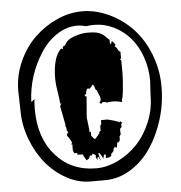

<svg xmlns="http://www.w3.org/2000/svg" viewBox="-57 -824 897 952"><g transform="rotate(-5 391.5 -348.0)"><path d="M688.5 -322.8 692.9 -397Q692.9 -460.4 672.9 -516.8Q652.8 -573.2 618.7 -612.5Q584.5 -651.9 537.8 -674.8Q491.2 -697.8 439.5 -697.8Q419.4 -697.8 400.4 -694.8Q376 -701.2 356.4 -701.2Q302.2 -701.2 253.9 -668.9Q205.6 -636.7 172.9 -585Q101.6 -473.6 96.7 -343.8L113.3 -356.4Q110.8 -327.1 110.8 -306.2Q110.8 -163.1 188.2 -75.7Q265.6 11.7 389.2 11.7Q443.4 11.7 497.6 -14.6Q551.8 -41 593.8 -85Q635.7 -128.9 662.1 -191.9Q688.5 -254.9 688.5 -322.8ZM39.6 -306.2 37.1 -403.8Q37.1 -480 68.4 -549.6Q99.6 -619.1 149.2 -666.5Q198.7 -713.9 260.3 -741.9Q321.8 -770 387.2 -770Q452.6 -770 518.6 -739.5Q584.5 -709 635 -656.2Q685.5 -603.5 716.1 -526.1Q746.6 -448.7 746.6 -364.7Q746.6 -280.8 722.7 -202.6Q698.7 -124.5 657.7 -63Q616.7 -1.5 556.2 36.4Q495.6 74.2 427.7 74.2H354Q293.9 74.2 236.1 42.5Q178.2 10.7 135.3 -41.3Q92.3 -93.3 65.9 -163.3Q39.6 -233.4 39.6 -306.2ZM363.8 -243.2 371.1 -183.1Q371.1 -176.3 370.1 -172.4L377.9 -170.4V-151.4L392.1 -134.8H398.4Q415 -154.8 419.4 -160.6L418.5 -164.6L424.8 -171.4L426.8 -170.4V-196.3L433.1 -205.6V-224.1L462.4 -224.6Q468.8 -224.6 495.1 -216.6Q521.5 -208.5 526.9 -204.6L524.9 -214.8L531.7 -205.6H537.6L531.7 -196.3V-179.2Q523.4 -179.2 523.4 -166Q523.4 -152.8 524.9 -147L517.6 -134.8V-117.2L510.3 -106.9H502.9Q502.9 -85.4 496.6 -80.1L489.3 -89.4L490.2 -85.9L484.9 -79.1L482.9 -80.1V-76.2Q482.9 -65.4 477.1 -60.8Q471.2 -56.2 468.8 -52.7V-44.4Q461.9 -35.6 448.2 -35.6H440.4L442.4 -52.7L433.1 -51.8L426.8 -30.3Q426.8 -39.1 419.9 -49.1Q413.1 -59.1 413.1 -61L405.8 -62.5Q405.8 -55.2 409.9 -42.2Q414.1 -29.3 414.6 -22.5L405.8 -42.5L403.8 -43.5L399.4 -41.5V-27.8Q397 -30.8 394 -37.4Q391.1 -43.9 390.6 -44.9H392.1V-53.7L377.9 -62.5L372.1 -53.7H363.8L360.4 -49.8L361.8 -47.9L357.4 -41.5V-39.6L343.3 -31.7Q342.3 -38.1 335.9 -47.4Q329.6 -56.6 329.1 -62.5L302.2 -63.5V-72.3H287.6Q280.3 -81.1 280.8 -98.4Q281.2 -115.7 281.2 -117.2H274.4L281.2 -124.5Q279.3 -127.9 275.4 -136.7Q266.6 -153.3 259.3 -161.1V-170.4L266.6 -179.2L259.3 -188L259.8 -192.4Q259.8 -199.2 253.9 -214.8H255.9L237.3 -311.5L246.1 -326.7L238.8 -321.8Q238.3 -341.3 231.4 -382.1Q224.6 -422.9 224.6 -445.8Q224.6 -555.7 267.1 -595.2L277.3 -590.3L274.4 -597.7L281.2 -607.9H287.6Q298.3 -635.3 335.2 -648.7Q372.1 -662.1 402.6 -662.1Q433.1 -662.1 448 -658.9Q462.9 -655.8 474.6 -648.4Q489.7 -638.7 510.3 -616.7V-597.7H517.6V-607.9H524.9L537.6 -590.3L531.7 -581.1Q539.1 -581.1 545.7 -567.6Q552.2 -554.2 558.6 -554.2L559.1 -519H552.2L559.1 -509.3L559.6 -446.3Q559.6 -418.5 554.7 -368.7Q549.8 -318.8 544.9 -318.8L545.9 -304.2Q520 -311.5 498 -311.5Q476.1 -311.5 472.2 -307.6Q466.3 -312.5 448.2 -312.5L440.4 -304.2L433.1 -312.5L440.4 -321.8V-330.1Q440.4 -338.4 433.6 -352.3Q426.8 -366.2 426.3 -374L420.9 -375Q418.9 -378.4 417 -385.7Q413.1 -402.8 405.8 -402.8L399.4 -393.1L392.1 -385.3H377.9Q371.1 -370.6 371.1 -365Q371.1 -359.4 372.1 -357.9H363.8V-348.6H372.1Z"/></g></svg>

Font: Butcherman
Style: Regular
Weight: 400
Version: Version 001.004